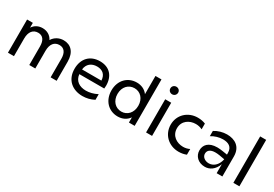

<svg xmlns="http://www.w3.org/2000/svg" viewBox="41 -1704 3797 2657"><g transform="rotate(30 1940.0 -375.5)"><path d="M675 -535C607 -535 540 -503 501 -439C469 -502 409 -535 338 -535C273 -535 217 -506 183 -453V-530H91V0H187V-282C187 -390 237 -449 317 -449C391 -449 432 -396 432 -297V0H528V-282C528 -391 578 -449 657 -449C731 -449 773 -396 773 -297V0H869V-305C869 -457 790 -535 675 -535Z M1281 5C1345 5 1408 -10 1466 -41V-131C1405 -99 1343 -84 1287 -84C1181 -84 1105 -135 1095 -237H1493C1495 -253 1496 -269 1496 -284C1496 -435 1411 -535 1256 -535C1099 -535 1000 -431 1000 -269C1000 -86 1127 5 1281 5ZM1404 -312H1095C1104 -402 1168 -452 1257 -452C1343 -452 1400 -406 1404 -312Z M1845 6C1920 6 1983 -24 2024 -83V0H2116V-742H2020V-451C1979 -507 1916 -535 1845 -535C1700 -535 1592 -427 1592 -265C1592 -103 1700 6 1845 6ZM1856 -78C1761 -78 1689 -152 1689 -265C1689 -378 1761 -451 1856 -451C1949 -451 2021 -378 2021 -265C2021 -152 1949 -78 1856 -78Z M2298 0H2394V-530H2298ZM2346 -637C2381 -637 2408 -664 2408 -699C2408 -732 2381 -758 2346 -758C2311 -758 2284 -732 2284 -697C2284 -663 2311 -637 2346 -637Z M2819 7C2867 7 2908 -2 2942 -16V-107C2911 -91 2875 -83 2839 -83C2739 -83 2639 -144 2639 -265C2639 -384 2737 -446 2838 -446C2874 -446 2910 -438 2942 -422V-513C2908 -527 2867 -536 2819 -536C2659 -536 2539 -420 2539 -265C2539 -109 2659 7 2819 7Z M3426 0H3517V-319C3517 -477 3408 -537 3285 -537C3216 -537 3144 -516 3088 -480V-396C3141 -430 3210 -450 3270 -450C3355 -450 3421 -418 3421 -320V-294L3345 -306C3313 -311 3284 -314 3258 -314C3117 -314 3061 -241 3061 -155C3061 -66 3130 6 3238 6C3314 6 3387 -39 3426 -144ZM3150 -153C3150 -206 3188 -240 3270 -240C3289 -240 3312 -238 3337 -234L3421 -219C3398 -111 3329 -63 3262 -63C3201 -63 3150 -101 3150 -153Z M3693 0H3789V-742H3693Z"/></g></svg>

Font: Chess Sans Medium
Style: Regular
Weight: 500
Designer: Wolf Bōese
Foundry: Wolf Bōese
Version: Version 7.223;Glyphs 3.3 (3306)